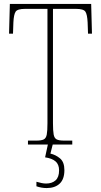

<svg xmlns="http://www.w3.org/2000/svg" viewBox="-20 -734 514 975"><path d="M122 0V-20H165Q190 -20 202 -26Q214 -32 217.5 -51Q221 -70 221 -108V-689H108Q69 -689 59.5 -675Q50 -661 48 -620L46 -563H26L30 -714H443L447 -563H427L425 -620Q423 -661 413.5 -675Q404 -689 365 -689H249V-108Q249 -70 252.5 -51Q256 -32 268 -26Q280 -20 305 -20H347V0ZM217 221Q191 221 165 212V189Q179 193 191 195.5Q203 198 214 198Q244 198 262 182Q280 166 280 131Q280 101 262 85.5Q244 70 209 65L225 -9H250L236 46Q263 52 285 70.5Q307 89 307 130Q307 176 283 198.5Q259 221 217 221Z"/></svg>

Font: Noto Serif Condensed Thin
Style: Regular
Weight: 100
Width: 3
Designer: Monotype Design Team
Foundry: Monotype Imaging Inc.
Version: Version 2.013; ttfautohint (v1.8.4.7-5d5b)